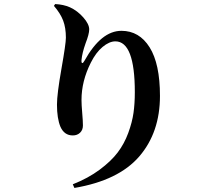

<svg xmlns="http://www.w3.org/2000/svg" viewBox="-20 -845 1040 947"><path d="M305 -659Q305 -708 291.5 -743.5Q278 -779 246 -816L252 -825Q293 -823 325 -809Q362 -792 391 -759Q420 -726 420 -700Q420 -677 402 -631Q385 -583 382 -549Q381 -535 385.5 -534Q390 -533 397 -546Q479 -693 579 -693Q667 -693 718 -611.5Q769 -530 769 -372Q769 -192 667 -73.5Q565 45 347 82L339 64Q415 34 471.5 -8Q528 -50 560.5 -93Q593 -136 612.5 -189Q632 -242 638.5 -288.5Q645 -335 645 -390Q645 -641 549 -641Q519 -641 486 -613.5Q453 -586 428 -536Q382 -445 382 -352Q382 -328 385.5 -288Q389 -248 389 -226Q389 -204 375 -190.5Q361 -177 339 -177Q297 -177 278 -220Q261 -261 261 -329Q261 -381 283 -505.5Q305 -630 305 -659Z"/></svg>

Font: Swei Spring CJKtc
Style: Bold
Weight: 700
Version: Version 1.021